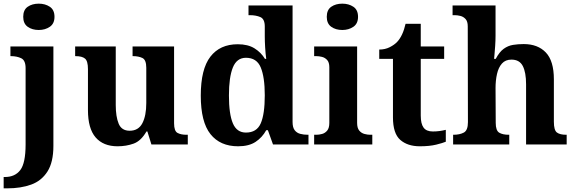

<svg xmlns="http://www.w3.org/2000/svg" viewBox="-40 -790 3145 1050"><path d="M172 -626Q136 -626 111.5 -643.5Q87 -661 87 -698Q87 -736 111.5 -753Q136 -770 172 -770Q207 -770 232.5 -753Q258 -736 258 -698Q258 -661 232.5 -643.5Q207 -626 172 -626ZM-20 240V178H-13Q42 178 71 140Q100 102 100 0V-417Q100 -460 76 -471.5Q52 -483 20 -483H17V-536H252V8Q252 97 219.5 148Q187 199 130.5 219.5Q74 240 0 240Z M603 10Q525 10 483 -38.5Q441 -87 441 -188V-412Q441 -456 425 -469.5Q409 -483 373 -483H371V-536H593V-216Q593 -152 609 -113.5Q625 -75 669 -75Q717 -75 738.5 -116Q760 -157 760 -227V-419Q760 -463 738.5 -473Q717 -483 688 -483H685V-536H912V-116Q912 -73 931 -63Q950 -53 979 -53H987V0H788L766 -71H761Q731 -19 690.5 -4.5Q650 10 603 10Z M1262 10Q1164 10 1111 -56.5Q1058 -123 1058 -267Q1058 -412 1110.5 -480Q1163 -548 1260 -548Q1316 -548 1352 -525.5Q1388 -503 1409 -468H1416Q1412 -496 1410 -531Q1408 -566 1408 -590V-645Q1408 -686 1384 -696.5Q1360 -707 1327 -707H1319V-760H1560V-123Q1560 -93 1571.5 -78Q1583 -63 1602 -58Q1621 -53 1643 -53H1647V0H1453L1425 -78H1416Q1394 -38 1357.5 -14Q1321 10 1262 10ZM1305 -65Q1364 -65 1386 -115.5Q1408 -166 1408 -269Q1408 -368 1386 -421Q1364 -474 1305 -474Q1255 -474 1233.5 -421Q1212 -368 1212 -268Q1212 -166 1233.5 -115.5Q1255 -65 1305 -65Z M1832 -626Q1796 -626 1771.5 -643.5Q1747 -661 1747 -698Q1747 -736 1771.5 -753Q1796 -770 1832 -770Q1867 -770 1892.5 -753Q1918 -736 1918 -698Q1918 -661 1892.5 -643.5Q1867 -626 1832 -626ZM1678 0V-53H1690Q1705 -53 1721.5 -57.5Q1738 -62 1749.5 -76Q1761 -90 1761 -118V-422Q1761 -449 1749 -462Q1737 -475 1720.5 -479Q1704 -483 1690 -483H1678V-536H1913V-118Q1913 -90 1924.5 -76Q1936 -62 1953 -57.5Q1970 -53 1984 -53H1996V0Z M2256 10Q2189 10 2149 -25Q2109 -60 2109 -148V-468H2034V-519Q2066 -519 2091.5 -532Q2117 -545 2132 -561Q2163 -594 2178 -660H2261V-536H2389V-468H2261V-158Q2261 -113 2276.5 -92Q2292 -71 2327 -71Q2347 -71 2364.5 -73.5Q2382 -76 2398 -80V-15Q2382 -8 2345.5 1Q2309 10 2256 10Z M2438 0V-53H2440Q2474 -53 2496.5 -65Q2519 -77 2519 -122L2518 -646Q2518 -673 2506 -686Q2494 -699 2477.5 -703Q2461 -707 2447 -707H2435V-760H2670V-595Q2670 -569 2668 -539.5Q2666 -510 2664 -489Q2662 -468 2662 -468H2671Q2691 -506 2714.5 -523Q2738 -540 2765.5 -544.5Q2793 -549 2824 -549Q2901 -549 2945 -503Q2989 -457 2989 -356V-124Q2989 -78 3005.5 -65.5Q3022 -53 3056 -53H3059V0H2837V-329Q2837 -394 2819 -429Q2801 -464 2757 -464Q2724 -464 2705 -442.5Q2686 -421 2678 -385.5Q2670 -350 2670 -309L2671 -118Q2671 -76 2690 -64.5Q2709 -53 2742 -53H2745V0Z"/></svg>

Font: Noto Serif Yezidi
Style: Bold
Weight: 700
Designer: Dalton Maag Ltd
Foundry: Dalton Maag Ltd
Version: Version 1.001; ttfautohint (v1.8.4.7-5d5b)